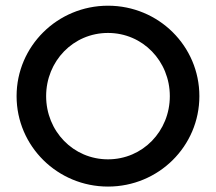

<svg xmlns="http://www.w3.org/2000/svg" viewBox="-20 -658 776 690"><path d="M368.1 12.5C550 12.5 696.5 -132.6 696.5 -312.5C696.5 -492.4 550 -637.5 368.1 -637.5C186.8 -637.5 39.6 -492.4 39.6 -312.5C39.6 -132.6 186.8 12.5 368.1 12.5ZM368.1 -85.4C243.1 -85.4 145.8 -186.8 145.8 -312.5C145.8 -438.2 243.1 -539.6 368.1 -539.6C493.1 -539.6 590.3 -438.2 590.3 -312.5C590.3 -186.8 493.1 -85.4 368.1 -85.4Z"/></svg>

Font: Afacad Medium
Style: Regular
Weight: 500
Designer: Kristian Moeller
Foundry: Dicotype
Version: Version 1.000